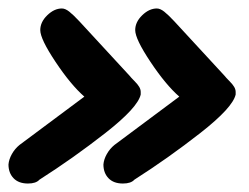

<svg xmlns="http://www.w3.org/2000/svg" viewBox="-59 -496 588 453"><path d="M34 -72Q26 -63 7 -63Q-15 -63 -27 -75.5Q-39 -88 -39 -108Q-38 -120 -31 -132.5Q-24 -145 -13 -154L140 -268Q108 -296 72 -350Q36 -404 36 -425Q36 -444 52.5 -460Q69 -476 87 -476Q95 -476 104.5 -468.5Q114 -461 128 -446L247 -317Q250 -313 258 -305Q266 -297 269.5 -291Q273 -285 273 -279V-273Q266 -242 190 -182.5Q114 -123 34 -72ZM258 -72Q250 -63 231 -63Q209 -63 197 -75.5Q185 -88 185 -108Q186 -120 193 -132.5Q200 -145 211 -154L364 -268Q332 -296 296 -350Q260 -404 260 -425Q260 -444 276.5 -460Q293 -476 311 -476Q319 -476 328.5 -468.5Q338 -461 352 -446L471 -317Q474 -313 482 -305Q490 -297 493.5 -291Q497 -285 497 -279V-273Q490 -242 414 -182.5Q338 -123 258 -72Z"/></svg>

Font: Sriracha
Style: Regular
Weight: 400
Designer: Suppakit Chalermlarp
Version: Version 1.002g